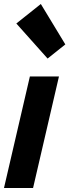

<svg xmlns="http://www.w3.org/2000/svg" viewBox="-47 -944 371 964"><path d="M103 -560H249L119 0H-27ZM35 -826 158 -924 281 -721 192 -650Z"/></svg>

Font: KaiGen Gothic CN Bold
Style: Bold
Weight: 700
Designer: Ryoko NISHIZUKA  (kana & ideographs); Paul D. Hunt (Latin, Greek & Cyrillic); Wenlong ZHANG  (bopomofo); Sandoll Communi
Foundry: Adobe Systems Incorporated
Version: Version 1.002.20150501